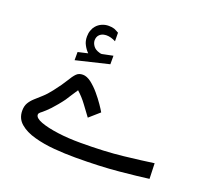

<svg xmlns="http://www.w3.org/2000/svg" viewBox="-122 -865 1096 1015"><g transform="rotate(20 426.0 -357.5)"><path d="M272 -541.5 216.8 -528.8V-482.9L401.9 -527.3V-575.2L342.3 -563C340.8 -562.5 339.4 -562.5 337.4 -562.5C335 -562.5 333 -563 331.5 -563.5C330.1 -564 328.1 -564.5 326.7 -564.9C310.5 -569.3 299.3 -576.7 292 -586.4C284.7 -596.2 280.8 -606.4 280.3 -617.2C280.3 -631.8 284.7 -643.1 293.9 -651.4C299.3 -656.2 305.2 -659.7 312.5 -661.6C319.3 -663.1 325.7 -664.1 331.5 -664.1C348.1 -664.1 365.2 -659.2 383.3 -649.9L382.8 -697.8C373.5 -703.1 365.2 -707.5 356.9 -710.9C348.6 -713.9 337.9 -715.3 324.7 -715.3C311.5 -715.3 299.3 -712.9 287.1 -707.5C274.9 -702.1 264.2 -694.3 255.9 -684.1C249.5 -676.8 244.6 -668 241.2 -657.7C237.3 -647.5 235.4 -636.2 235.4 -623.5C235.4 -605.5 238.8 -590.3 246.1 -577.1C252.9 -564 261.7 -551.8 272 -541.5ZM386.2 -221.2 443.4 -271.5C439 -279.8 430.7 -292.5 419.4 -309.1C408.2 -325.7 394.5 -343.3 379.4 -361.3C364.3 -379.4 348.1 -394.5 332 -407.2C315.4 -419.4 299.8 -425.8 285.2 -425.8C270 -425.8 257.8 -421.4 249 -412.1C239.7 -402.8 229.5 -388.7 218.3 -369.6C207 -350.6 189.5 -325.7 166 -295.4C151.4 -276.4 137.2 -260.7 123 -248C108.9 -235.4 96.2 -224.1 85 -213.9C73.7 -203.6 64.5 -192.4 58.1 -181.2C51.3 -169.4 47.9 -155.3 47.9 -138.2C47.9 -108.4 58.6 -84.5 80.1 -66.4C101.1 -48.3 129.4 -34.2 164.1 -24.9C198.7 -15.1 236.3 -8.8 276.9 -5.4C317.4 -2 356.9 -0.5 395.5 -0.5C487.8 -0.5 569.3 -3.9 640.1 -10.7C710.9 -17.6 765.1 -23.4 803.7 -28.8L800.8 -115.7C758.3 -109.4 702.6 -102.5 634.3 -94.7C565.9 -86.9 485.8 -83 394.5 -83C349.1 -83 306.6 -85.4 267.1 -90.8C227.1 -96.2 194.8 -103.5 169.9 -112.8C145 -122.1 132.3 -133.3 132.3 -146C132.3 -151.4 135.3 -155.8 140.6 -160.2C146 -164.1 154.8 -171.4 167 -182.6C179.2 -193.4 195.8 -210.9 216.3 -235.8C227.5 -249.5 236.8 -261.2 243.7 -271C250 -280.8 256.8 -291 263.2 -301.3C269.5 -311.5 278.3 -324.7 288.6 -339.8C307.6 -322.8 325.7 -303.2 341.8 -281.2C357.9 -258.8 373 -238.8 386.2 -221.2Z"/></g></svg>

Font: Vazir
Style: Regular
Weight: 400
Designer: Saber Rastikerdar
Foundry: Saber Rastikerdar
Version: Version 27.002;January 24, 2021;FontCreator 13.0.0.2683 64-b